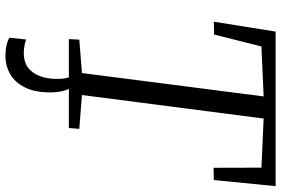

<svg xmlns="http://www.w3.org/2000/svg" viewBox="-180 -602 1011 690"><g transform="rotate(90 325.0 -257.5)"><path d="M121 0 123 -37.5 243 -47 327 -700 147.5 -692 104.5 -522 58.5 -521 94 -743H649.5L627.5 -521L583.5 -520L583 -692L406.5 -700L322 -47L443.5 -37.5L440.5 0ZM274 -12.5 295 -10.5Q302.5 2.5 307.5 22Q312.5 41.5 312.5 67.5Q312.5 121.5 295 157.2Q277.5 193 247.5 210.5Q217.5 228 180 228Q160.5 228 142.5 223.8Q124.5 219.5 116 213.5L122.5 153Q128.5 156.5 142.5 159.2Q156.5 162 172 162Q217.5 162 240.8 129Q264 96 264 43Q264.5 25 261.8 12.2Q259 -0.5 255 -10.5Z"/></g></svg>

Font: Merriweather 20pt Light
Style: Italic
Weight: 300
Italic angle: -7.8°
Version: Version 2.101